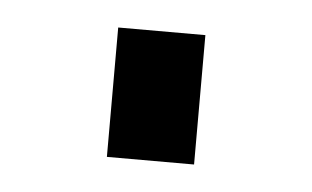

<svg xmlns="http://www.w3.org/2000/svg" viewBox="-27 -394 338 208"><g transform="rotate(5 141.5 -289.5)"><path d="M94.7 -219.7V-360.4H189.5V-219.7Z"/></g></svg>

Font: Mgen+ 1c regular
Style: Regular
Weight: 400
Designer: [Source Han Sans]
Ryoko NISHIZUKA  (kana & ideographs); Paul D. Hunt (Latin, Greek & Cyrillic); Wenlong ZHANG  (bopomofo
Version: Version 1.059.20150602